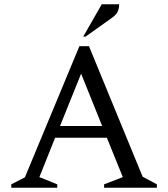

<svg xmlns="http://www.w3.org/2000/svg" viewBox="-20 -882 790 902"><path d="M33 0V-16L97 -49L353 -665H398L650 -52L717 -16V0H469V-16L557 -50L482 -235H239L165 -50L249 -16V0ZM262 -290H460L361 -536ZM371 -710 458 -862H540Q540 -847 534.5 -831Q529 -815 507 -799L382 -710Z"/></svg>

Font: Spectral SC
Style: Regular
Weight: 400
Designer: Jean-Baptiste Levee
Foundry: Production Type
Version: Version 2.001